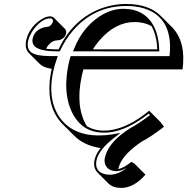

<svg xmlns="http://www.w3.org/2000/svg" viewBox="-20 -678 940 964"><path d="M653.8 142.1 710.4 198.7Q652.3 265.1 589.4 265.6Q546.9 265.1 525.4 244.1L468.8 187.5Q446.8 164.1 454.6 125Q461.4 95.7 484.9 65.4Q402.3 53.2 352.1 2.9L295.4 -53.7Q217.3 -131.8 229.5 -270Q231.9 -294.9 236.8 -318.8Q238.8 -326.7 239.7 -332.5Q198.7 -338.4 180.7 -356L124 -412.6Q103.5 -435.1 111.3 -474.1Q124 -533.7 176.3 -573.2Q206.5 -595.7 232.4 -596.2Q243.2 -595.2 250 -589.4L306.6 -532.7Q314.5 -523.4 312 -510.3Q307.6 -489.3 285.2 -479Q276.9 -475.6 270 -475.6Q242.2 -475.6 220.7 -448.7Q214.8 -440.9 211.9 -433.1Q233.9 -430.2 263.2 -430.2H273.9Q341.3 -573.2 472.2 -629.4Q539.6 -657.7 613.8 -658.2Q727.1 -657.7 786.6 -598.6L843.3 -542Q915 -468.8 896.5 -329.6H398.4Q395 -318.4 389.6 -292.5Q357.9 -139.2 416.5 -43.9Q454.6 -22 500.5 -22Q597.7 -22 706.5 -104.5Q717.3 -112.8 729 -122.1L785.6 -65.4L803.2 -41.5Q736.8 9.8 692.9 32.2Q605.5 90.3 581.5 146.5Q576.7 158.7 573.2 170.4Q600.1 167 639.2 134.8ZM446.3 -430.2H769.5Q767.1 -500.5 740.2 -547.4Q703.1 -567.4 656.2 -567.4Q558.1 -567.4 478 -473.6Q460.4 -452.6 446.3 -430.2ZM779.3 -430.2 779.8 -419.9H769.5H768.6H767.6H766.6H765.1H764.2H763.2H762.2H761.2H760.3H759.3H758.3H757.3H756.3H755.4H754.4H753.4H752.4H751.5H750.5H749H748H747.1H746.1H745.1H744.1H743.2H742.2H741.2H740.2H739.3H738.3H737.3H736.3H735.4H734.4H733.4H731.9H731H730H729H728H727.1H726.1H725.1H724.1H723.1H722.2H721.2H720.2H719.2H718.3H717.3H716.3H714.8H713.9H712.9H711.9H710.9H710H709H708H707H706.1H705.1H704.1H703.1H702.1H701.2H700.2H699.2H698.2H697.3H695.8H694.8H693.8H692.9H691.9H690.9H689.9H689H688H687H686H685.1H684.1H683.1H682.1H681.2H680.2H679.2H678.2H676.8H675.8H674.8H673.8H672.9H671.9H670.9H669.9H668.9H668H667H666H665H664.1H663.1H662.1H661.1H660.2H659.2H658.2H657.2H655.8H654.8H653.8H652.8H651.9H650.9H649.9H648.9H647.9H647H646H645H644H643.1H642.1H641.1H640.1H639.2H638.2H637.2H635.7H634.8H633.8H632.8H631.8H630.9H629.9H628.9H627.9H627H626H625H624H623H622.1H621.1H620.1H619.1H618.2H617.2H616.2H614.7H613.8H612.8H611.8H610.8H609.9H608.9H607.9H606.9H606H605H604H603H602.1H601.1H600.1H599.1H598.1H597.2H596.2H595.2H594.2H592.8H591.8H590.8H589.8H588.9H587.9H586.9H585.9H585H584H583H582H581.1H580.1H579.1H577.1H576.2H575.2H574.2H573.2H572.3H571.3H570.3H569.3H568.4H567.4H566.4H564.5H563.5H562.5H561.5H560.5H559.6H558.6H557.6H556.6H555.7H554.7H553.7H552.7H551.8H550.8H549.8H548.8H547.9H546.9H545.9H544.9H543.9H543H542H541H540H538.6H537.6H536.6H535.6H534.7H533.7H532.7H531.7H530.8H529.8H528.8H527.8H526.9H525.9H524.9H523.9H522.9H522H521H520H519H518.1H517.1H516.1H515.1H514.2H513.2H512.2H511.2H510.3H509.3H508.3H507.3H506.3H505.4H504.4H503.4H502.4H501.5H500H499H498H497.1H496.1H495.1H494.1H493.2H492.2H491.2H490.2H489.3H488.3L487.3 -420.4H486.3H485.4H484.4H483.4H482.4H481.4H480.5H479.5H478.5H477.5H476.6H475.6H474.6H473.6H472.7H470.7H469.7H468.8H467.8H466.3H465.3H464.4H463.4H462.4H461.4H460.4H459.5H458.5H457.5H456.5H455.6H454.6H453.6H452.6H451.7H450.7H449.7H448.7H447.8H446.8H445.8H444.8H443.8H442.9H441.9H440.9H439.9H439H438H436.5H435.5H434.6H433.6H432.6H431.6H430.7H429.7H428.7H427.7H426.8H425.8H424.8H423.8H422.9H421.9H420.9H419.9H418.9H418H417H416H415H414.1H413.1H412.1H410.6H409.7H408.7H407.7H406.7H405.8H404.8H403.8H402.8H401.9H400.9H399.9H398.9H397.9H397H396H395H394H393.1H392.1H391.1H381.8Q377.9 -420.4 371.3 -420.4Q364.7 -420.4 361.8 -420.4H346.7L352.5 -434.1Q393.1 -536.6 477.1 -593.8Q537.1 -633.8 599.6 -633.8Q709 -633.8 754.9 -541Q777.3 -493.7 779.3 -430.2ZM617.2 164.1Q590.3 180.7 564.9 181.2Q522 181.2 508.3 147.5Q504.9 137.7 504.9 128.4Q504.9 122.1 505.9 116.7Q521 44.9 607.4 -16.6Q618.7 -24.4 630.9 -32.7L631.8 -33.2Q673.8 -55.2 732.9 -100.1L727.1 -107.9Q618.7 -22.5 527.3 -13.2Q513.7 -11.7 500.5 -12.2Q396 -12.2 345.2 -106.9Q313 -168 312.5 -251.5Q313 -300.3 323.2 -351.1Q329.1 -378.9 332.5 -388.7L334.5 -396H831.1Q849.1 -557.1 746.1 -617.7Q707 -639.6 654.8 -646Q634.8 -647.9 613.8 -647.9Q452.1 -647.9 345.2 -522.9Q308.1 -479.5 283.2 -426.3L280.3 -420.4H263.2Q147.9 -420.4 143.1 -468.8Q142.6 -472.2 142.6 -474.1Q143.1 -480 144 -484.9Q151.9 -520.5 188.5 -536.6Q201.7 -542 213.4 -542.5Q231.9 -542.5 243.2 -562.5Q245.1 -566.4 245.6 -568.8Q247.6 -585 232.4 -585.9Q195.8 -585.9 157.2 -541Q129.4 -507.8 121.1 -472.2Q109.9 -419.4 158.2 -404.8Q164.6 -402.8 170.9 -401.4Q193.8 -397 226.1 -396.5H270L265.6 -383.3Q253.9 -351.1 246.6 -316.9Q217.8 -181.2 277.8 -90.8Q323.7 -23.4 410.2 -4.4Q441.9 2 477.5 2Q513.7 2 544.9 -3.4L585.4 -10.7L552.7 14.2Q476.1 73.7 464.4 127Q453.6 184.1 508.3 196.8Q520 199.2 532.7 199.2Q576.2 198.2 617.2 164.1Z"/></svg>

Font: Linux Biolinum Shadow O
Style: Italic
Weight: 400
Italic angle: -12°
Designer: Philipp H. Poll
Foundry: Philipp H. Poll
Version: Version 0.6.2